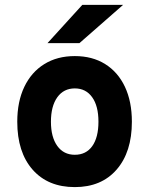

<svg xmlns="http://www.w3.org/2000/svg" viewBox="-20 -752 609 784"><path d="M285.5 12Q176 12 113.2 -59.2Q50.5 -130.5 50.5 -255Q50.5 -337 79.2 -397.2Q108 -457.5 160.8 -490.2Q213.5 -523 285.5 -523Q357 -523 409.2 -490.5Q461.5 -458 490 -397.8Q518.5 -337.5 518.5 -255Q518.5 -131 456.2 -59.5Q394 12 285.5 12ZM285.5 -120Q331.5 -120 356.8 -155.5Q382 -191 382 -255Q382 -319.5 356.2 -355.2Q330.5 -391 285.5 -391Q240 -391 214 -354.8Q188 -318.5 188 -255Q188 -192 214 -156Q240 -120 285.5 -120ZM174 -576 316 -732H482.5L304.5 -576Z"/></svg>

Font: Overpass ExtraBold
Style: Regular
Weight: 800
Designer: Delve Withrington, Dave Bailey, Thomas Jockin
Foundry: Delve Fonts LLC
Version: Version 4.000; ttfautohint (v1.8.3)